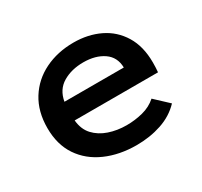

<svg xmlns="http://www.w3.org/2000/svg" viewBox="-109 -621 818 776"><g transform="rotate(-30 300.0 -232.5)"><path d="M326 11Q246 11 182.5 -17Q119 -45 83 -98.5Q47 -152 47 -229Q47 -306 81.5 -361.5Q116 -417 176 -446.5Q236 -476 311 -476Q378 -476 432 -450Q486 -424 517.5 -372.5Q549 -321 549 -246Q549 -236 548.5 -223Q548 -210 547 -201H158Q162 -158 186.5 -131.5Q211 -105 249 -92Q287 -79 331 -79Q370 -79 407 -88.5Q444 -98 471 -122L533 -64Q496 -25 442 -7Q388 11 326 11ZM160 -287H437Q436 -336 399 -361.5Q362 -387 305 -387Q250 -387 209.5 -363Q169 -339 160 -287Z"/></g></svg>

Font: Inconsolata Expanded Bold
Style: Regular
Weight: 700
Width: 7
Monospace: yes
Designer: Raph Levien, Cyreal, Brenton Simpson
Foundry: Raph Levien, Cyreal, Google
Version: Version 3.001; ttfautohint (v1.8.2.53-6de2)